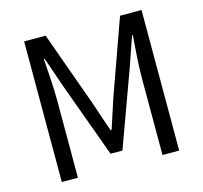

<svg xmlns="http://www.w3.org/2000/svg" viewBox="-106 -850 1023 967"><g transform="rotate(-15 406.0 -366.5)"><path d="M100 0H184V-406C184 -469 177 -558 173 -622H177L235 -455L374 -74H436L575 -455L633 -622H637C632 -558 625 -469 625 -406V0H712V-733H600L460 -341C443 -290 427 -239 410 -188H405C387 -239 370 -290 353 -341L212 -733H100Z"/></g></svg>

Font: Squished Noto Sans CJK JP Regular
Style: Regular
Weight: 400
Designer: Ryoko NISHIZUKA (kana & ideographs); Paul D. Hunt (Latin, Greek & Cyrillic); Wenlong ZHANG (bopomofo); Sandoll Communica
Foundry: Adobe Systems Incorporated
Version: Version 1.004;PS 1.004;hotconv 1.0.82;makeotf.lib2.5.63406